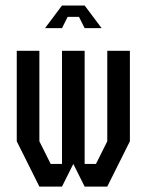

<svg xmlns="http://www.w3.org/2000/svg" viewBox="-20 -687 540 707"><path d="M291.7 -83.3H333.3L375 -166.7V-500H458.3V-166.7L375 0H291.7L250 -83.3L208.3 0H125L41.7 -166.7V-500H125V-166.7L166.7 -83.3H208.3V-500H291.7ZM291.7 -666.7 354.2 -583.3H291.7L270.8 -625H229.2L208.3 -583.3H145.8L208.3 -666.7Z"/></svg>

Font: Yulong
Style: Regular
Weight: 400
Designer: GGBotNet
Foundry: f0n7.com
Version: 1.00